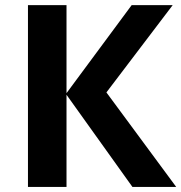

<svg xmlns="http://www.w3.org/2000/svg" viewBox="-20 -734 712 754"><path d="M397.9 -371.1 658.2 -713.9H497.1L241.2 -368.2V-713.9H89.8V0H241.2V-361.8L500 0H671.9Z"/></svg>

Font: Noto Reveo Sans
Style: Bold
Weight: 700
Designer: Monotype Design team
Foundry: Monotype Imaging Inc.
Version: Version 1.04